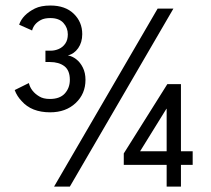

<svg xmlns="http://www.w3.org/2000/svg" viewBox="-20 -692 784 712"><path d="M166 -275.5Q97 -275.5 60.5 -317Q43 -335 34.5 -358L87 -384Q94.5 -353 125.5 -334.5Q140.5 -325 165 -325Q202 -325 220.5 -345.5Q239 -366 239 -396Q239 -431 218.8 -446.5Q198.5 -462 165 -462H148.5V-504H167.5Q183.5 -504 198.2 -510.5Q213 -517 222.2 -530.5Q231.5 -544 231.5 -564.5Q231.5 -589 215.2 -607Q199 -625 166.5 -625Q145 -625 131.8 -618Q118.5 -611 110.5 -601.5Q102.5 -592 99 -579L51 -600.5Q63.5 -637.5 109.5 -660.5Q132 -671.5 167 -671.5Q222 -671.5 253.5 -641Q285 -610.5 285 -565.5Q285 -535 270 -513.5Q255 -492 231.5 -486.5Q247.5 -484 262.5 -472.5Q277.5 -461 287.2 -441.5Q297 -422 297 -396Q297 -344 260.5 -309.8Q224 -275.5 166 -275.5ZM239 0H180.5L564.5 -660H623ZM651 0H598V-80.5H439V-123L600.5 -380H651V-131H694.5V-80.5H651ZM598 -131V-288.5H597L499.5 -131Z"/></svg>

Font: Lucymar Sans
Style: Regular
Weight: 400
Foundry: The League of Moveable Type (original font) / Main changes by Cristiano Sobral with portions from Mirco Monsees
Version: Version 2.001;August 30, 2020;FontCreator 13.0.0.2681 64-bit